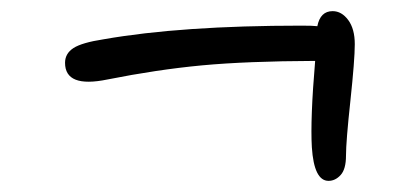

<svg xmlns="http://www.w3.org/2000/svg" viewBox="-20 -495 740 343"><path d="M171.9 -353Q96.2 -337.4 96.2 -382.8Q96.2 -399.4 111.3 -409.2Q126.5 -418.9 165 -424.8Q303.7 -449.2 519 -449.2Q539.1 -449.2 546.9 -448.2Q552.2 -475.1 574.2 -475.1Q590.3 -475.1 602.1 -459.2Q613.8 -443.4 613.8 -416Q613.8 -388.2 606 -315.2Q598.1 -242.2 598.1 -216.8Q598.1 -192.9 588.6 -182.4Q579.1 -171.9 566.9 -171.9Q541 -171.9 537.1 -231.9Q534.2 -282.2 543 -386.2Q420.9 -385.7 340.6 -378.2Q260.3 -370.6 171.9 -353Z"/></svg>

Font: Shantell Sans Irregular
Style: Regular
Weight: 300
Designer: Stephen Nixon, Anya Danilova, Shantell Martin
Foundry: Arrow Type
Version: Version 1.006;[9816181b4]